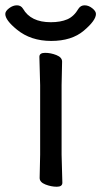

<svg xmlns="http://www.w3.org/2000/svg" viewBox="-61 -690 383 726"><path d="M301.8 -637.2Q301.8 -612.8 255.9 -574Q210 -535.2 132.6 -535.2Q55.2 -535.2 2.9 -578.1Q-41 -613.8 -41 -637.2Q-41 -647.9 -26.6 -658.9Q-12.2 -669.9 2.9 -669.9Q18.1 -669.9 25.9 -657.2Q55.2 -606 130.9 -606Q168 -606 193.4 -616.9Q218.8 -627.9 235.8 -657.2Q244.1 -669.9 259 -669.9Q273.9 -669.9 287.8 -658.9Q301.8 -647.9 301.8 -637.2ZM88.9 -17.1 90.8 -105V-368.2L87.9 -475.1Q87.9 -490.2 109.4 -490.2Q130.9 -490.2 152.3 -481.7Q173.8 -473.1 173.8 -457L171.9 -368.2V-105L174.8 1Q174.8 16.1 153.8 16.1Q132.8 16.1 110.8 7.6Q88.9 -1 88.9 -17.1Z"/></svg>

Font: LXGW WenKai GB Screen
Style: Regular
Weight: 400
Designer: LXGW / Fontworks Inc.
Foundry: LXGW / Fontworks Inc.
Version: Version 1.321;February 19, 2024;FontCreator 14.0.0.2901 64-b